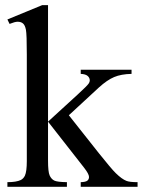

<svg xmlns="http://www.w3.org/2000/svg" viewBox="-20 -714 546 734"><path d="M163.6 -694.3V-249L277.3 -353Q313.5 -386.2 319.3 -395Q323.2 -400.9 323.2 -406.7Q323.2 -416.5 315.2 -423.6Q307.1 -430.7 288.6 -431.6V-447.3H482.9V-431.6Q442.9 -430.7 416.3 -419.4Q389.6 -408.2 357.9 -379.4L243.2 -273.4L357.9 -128.4Q405.8 -68.4 422.4 -52.2Q445.8 -29.3 463.4 -22.5Q475.6 -17.6 505.9 -17.6V0H288.6V-17.6Q307.1 -18.1 313.7 -23.2Q320.3 -28.3 320.3 -37.6Q320.3 -48.8 300.8 -73.7L163.6 -249V-100.6Q163.6 -57.1 169.7 -43.5Q175.8 -29.8 187 -23.9Q198.2 -18.1 235.8 -17.6V0H8.3V-17.6Q42.5 -17.6 59.6 -25.9Q69.8 -31.2 75.2 -42.5Q82.5 -58.6 82.5 -98.1V-505.4Q82.5 -583 79.1 -600.3Q75.7 -617.7 67.9 -624.3Q60.1 -630.9 47.4 -630.9Q37.1 -630.9 16.6 -622.6L8.3 -639.6L141.1 -694.3Z"/></svg>

Font: Jameel Khushkhat-L
Style: Regular
Weight: 400
Version: Version 3.5